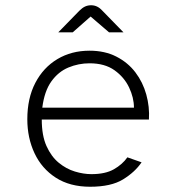

<svg xmlns="http://www.w3.org/2000/svg" viewBox="-20 -699 672 731"><path d="M323 12Q246 12 192.5 -22.5Q139 -57 111.5 -115.5Q84 -174 84 -245Q84 -325 114.5 -383.5Q145 -442 198.5 -474Q252 -506 321 -506Q379 -506 423 -483.5Q467 -461 495.5 -423.5Q524 -386 537 -339Q550 -292 547 -244H139Q139 -183 157 -143Q175 -103 203.5 -79.5Q232 -56 265 -46Q298 -36 328 -36Q381 -36 413.5 -54.5Q446 -73 465 -100L519 -81Q494 -44 448.5 -16Q403 12 323 12ZM141 -289H490Q490 -327 471.5 -366Q453 -405 416 -431.5Q379 -458 321 -458Q279 -458 240.5 -442Q202 -426 175.5 -389Q149 -352 141 -289ZM202 -576 282 -658Q293 -669 303.5 -674Q314 -679 327 -679Q339 -679 349.5 -674Q360 -669 370 -658L450 -576H395L325 -636L257 -576Z"/></svg>

Font: Atkinson Hyperlegible Mono ExtraLight
Style: Regular
Weight: 200
Monospace: yes
Designer: Elliott Scott, Megan Eiswerth, Linus Boman, Theodore Petrosky, Letters from Sweden
Foundry: Applied Design Works, Letters from Sweden
Version: Version 2.001